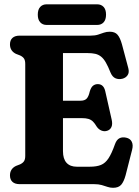

<svg xmlns="http://www.w3.org/2000/svg" viewBox="-20 -868 655 905"><path d="M193.2 -393.3H359.5Q378.5 -393.3 388 -402.7Q397.6 -412.2 403.1 -436.8Q408.9 -456.1 418.2 -463.7Q427.6 -471.3 440.1 -471.5Q468.1 -472 476 -438.6L506.4 -304Q511.2 -282.6 505.3 -269.5Q499.5 -256.3 485.6 -251.7Q472.1 -247.1 458.6 -252.4Q445.1 -257.7 435.9 -271.1Q426.7 -286.7 417.9 -295.3Q409.1 -303.8 397 -307.5Q385 -311.2 365.4 -311.2H193.2ZM27 -658.7Q27 -678.6 38.8 -689.3Q50.5 -700 72.6 -700H406.5Q428 -700 442.4 -704.8Q456.9 -709.5 469.5 -714Q482.2 -718.5 497.3 -718.5Q521.6 -718.5 533.8 -704.5Q546.1 -690.4 554.8 -659.2L584.8 -546.6Q590.1 -526.5 581.6 -513.8Q573.1 -501 556.6 -496.8Q539 -492.7 524.3 -499Q509.6 -505.2 500.7 -526.5Q489.4 -555.2 478.9 -573.3Q468.5 -591.4 456.4 -601.1Q444.3 -610.8 429 -614.3Q413.8 -617.8 392.7 -617.8H276.8V-155.5Q276.8 -119.2 293.6 -100.7Q310.5 -82.2 341.9 -82.2H403.4Q435.4 -82.2 456 -90.6Q476.6 -99 491.6 -122Q506.7 -145 522.1 -188.8Q529.7 -209.7 543.1 -216.4Q556.6 -223.2 574.9 -219Q593.9 -214.9 601.2 -199.6Q608.6 -184.4 602.6 -161.6L572.1 -42.1Q563.8 -11.6 551.3 2.8Q538.9 17.2 513 17.2Q499.2 17.2 486.8 12.9Q474.5 8.6 459.6 4.3Q444.7 0 423.8 0H72.6Q50.5 0 38.8 -10.7Q27 -21.5 27 -41.3Q27 -71.9 55.1 -85.8L75 -93.5Q88.6 -100.2 93.8 -109.1Q99 -118 99 -133.7V-566.3Q99 -582.1 93.8 -591Q88.6 -599.8 75 -606.5L55.1 -614.2Q27 -628.1 27 -658.7ZM158.1 -798.8Q158.1 -823 169.5 -835.3Q180.8 -847.7 200.1 -847.7H437.7Q457.1 -847.7 468.4 -835.3Q479.8 -823 479.8 -799.2Q479.8 -775.1 468.4 -762.8Q457.1 -750.4 437.7 -750.4H200.1Q180.8 -750.4 169.5 -763Q158.1 -775.5 158.1 -798.8Z"/></svg>

Font: Fraunces 144pt S100 Black
Style: Regular
Weight: 900
Version: Version 1.000